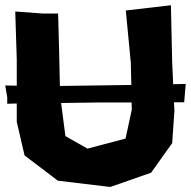

<svg xmlns="http://www.w3.org/2000/svg" viewBox="-36 -704 743 748"><path d="M202.1 -302.7 343.8 -304.7H476.6L477.5 -277.3L453.1 -164.1L304.7 -125L218.8 -173.8ZM-15.6 -371.1 -7.8 -325.2V-299.8L29.3 -300.8V-229.5L59.6 -98.6L189.5 0L393.6 24.4L552.7 -31.2L634.8 -146.5L643.6 -273.4L641.6 -305.7H681.6L687.5 -377L638.7 -376L634.8 -460L629.9 -683.6L454.1 -663.1L473.6 -460L475.6 -373L197.3 -369.1L194.3 -507.8L190.4 -651.4H128.9L23.4 -659.2L29.3 -472.7V-370.1Z"/></svg>

Font: MaokenAssortedSans-TC
Style: Regular
Weight: 500
Version: Version 0.83